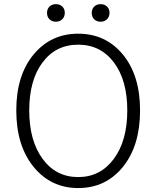

<svg xmlns="http://www.w3.org/2000/svg" viewBox="-20 -907 766 939"><path d="M362.3 12.7Q228.5 12.7 144 -91.3Q59.6 -195.3 59.6 -367.2Q59.6 -538.1 144 -640.1Q228.5 -742.2 362.3 -742.2Q497.1 -742.2 581.1 -640.1Q665 -538.1 665 -367.2Q665 -194.3 581.1 -90.8Q497.1 12.7 362.3 12.7ZM362.3 -41Q470.7 -41 536.6 -129.9Q602.5 -218.8 602.5 -367.2Q602.5 -514.6 537.1 -601.6Q471.7 -688.5 362.3 -688.5Q252.9 -688.5 188 -601.6Q123 -514.6 123 -367.2Q123 -218.8 188.5 -129.9Q253.9 -41 362.3 -41ZM284.7 -813Q272.5 -800.8 253.4 -800.8Q234.4 -800.8 222.2 -812.5Q210 -824.2 210 -843.8Q210 -863.3 222.2 -875Q234.4 -886.7 253.4 -886.7Q272.5 -886.7 284.7 -875Q296.9 -863.3 296.9 -844.2Q296.9 -825.2 284.7 -813ZM503.4 -813Q491.2 -800.8 472.2 -800.8Q453.1 -800.8 440.9 -812.5Q428.7 -824.2 428.7 -843.8Q428.7 -863.3 440.9 -875Q453.1 -886.7 472.2 -886.7Q491.2 -886.7 503.4 -875Q515.6 -863.3 515.6 -844.2Q515.6 -825.2 503.4 -813Z"/></svg>

Font: Gen Jyuu Gothic P Light
Style: Regular
Weight: 200
Designer: [Source Han Sans]
Ryoko NISHIZUKA  (kana & ideographs); Paul D. Hunt (Latin, Greek & Cyrillic); Wenlong ZHANG  (bopomofo
Version: Version 1.002.20150607